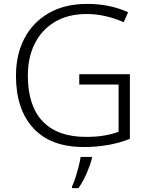

<svg xmlns="http://www.w3.org/2000/svg" viewBox="-20 -745 764 986"><path d="M387 -364H647V-32Q542 10 410 10Q240 10 151 -87Q62 -184 62 -356Q62 -465 105.5 -548Q149 -631 231 -678Q313 -725 428 -725Q544 -725 638 -682L615 -631Q570 -651 522 -662Q474 -673 425 -673Q330 -673 262.5 -633Q195 -593 159 -522Q123 -451 123 -357Q123 -202 199 -122Q275 -42 422 -42Q474 -42 515 -49Q556 -56 589 -68V-311H387ZM452 68Q444 101 425.5 144Q407 187 383 221H350V212Q358 196 367 168.5Q376 141 383.5 111.5Q391 82 394 61H452Z"/></svg>

Font: Noto Sans Arabic Light
Style: Regular
Weight: 300
Designer: Monotype Design Team, Nadine Chahine, Nizar Qandah and Khaled Hosny
Foundry: Monotype Imaging Inc.
Version: Version 2.012; ttfautohint (v1.8.4.7-5d5b)